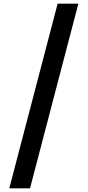

<svg xmlns="http://www.w3.org/2000/svg" viewBox="-20 -820 482 1056"><path d="M411 -800 145 216H31L297 -800Z"/></svg>

Font: Noto Sans Sinhala UI ExtraCondensed
Style: Bold
Weight: 700
Width: 2
Designer: Jelle Bosma - Monotype Design Team
Foundry: Monotype Imaging Inc.
Version: Version 2.006; ttfautohint (v1.8.4.7-5d5b)